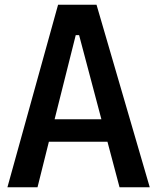

<svg xmlns="http://www.w3.org/2000/svg" viewBox="-20 -787 661 807"><path d="M224.1 -767.1H385.7L609.4 0H482.4L431.6 -191.4H185.5L137.7 0H11.2ZM406.2 -285.6 312.5 -639.2H298.3L209.5 -285.6Z"/></svg>

Font: Tauri
Style: Regular
Weight: 400
Designer: Yvonne Schüttler
Foundry: Yvonne Schüttler
Version: Version 1.003; ttfautohint (v0.93.8-669f) -l 13 -r 13 -G 200